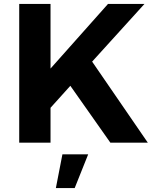

<svg xmlns="http://www.w3.org/2000/svg" viewBox="-20 -720 776 969"><path d="M726 0H537L335 -287L235 -176V0H77V-700H235V-374L525 -700H709L445 -409ZM295 59H425L357 229H262Z"/></svg>

Font: Argentum Sans SemiBold
Style: Regular
Weight: 600
Designer: Julieta Ulanovsky (Modified by Cristiano Sobral)
Foundry: Julieta Ulanovsky
Version: Version 5.001;November 22, 2018;FontCreator 11.5.0.2425 64-b